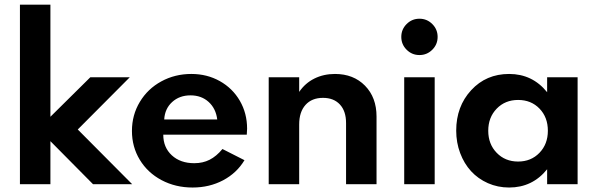

<svg xmlns="http://www.w3.org/2000/svg" viewBox="-20 -802 2599 836"><path d="M199.5 0H66.8V-781.8H199.5V-293.6L373.2 -465.5H545L318.6 -238.2L555.5 0H385L199.5 -187.3Z M554.5 -231.8Q554.5 -301.4 588.9 -358.4Q623.2 -415.5 682.5 -447.7Q741.8 -480 813.2 -480Q881.4 -480 937 -448.9Q992.7 -417.7 1024.3 -363.2Q1055.9 -308.6 1055.9 -241.8Q1055.9 -231.4 1054.5 -215.5H690.9Q690.9 -160 728.2 -125.7Q765.5 -91.4 825.9 -91.4Q863.2 -91.4 892.7 -106.4Q922.3 -121.4 948.6 -153.2L1044.5 -104.5Q1010.9 -48.6 951.4 -17Q891.8 14.5 818.6 14.5Q744.1 14.5 683.4 -17.7Q622.7 -50 588.6 -106.4Q554.5 -162.7 554.5 -231.8ZM809.5 -386.8Q761.4 -386.8 729.5 -357.7Q697.7 -328.6 695 -281.8H925.9Q920 -329.5 888.4 -358.2Q856.8 -386.8 809.5 -386.8Z M1150 -465.5H1282.7V-401.8Q1308.6 -440 1348.9 -460Q1389.1 -480 1438.6 -480Q1519.1 -480 1569.3 -428.9Q1619.5 -377.7 1619.5 -294.5V0H1486.8V-266.4Q1486.8 -318.2 1460 -347Q1433.2 -375.9 1386.4 -375.9Q1337.7 -375.9 1310.2 -345.2Q1282.7 -314.5 1282.7 -260V0H1150Z M1872.7 0H1740V-465.5H1872.7ZM1750.5 -585.5Q1727.3 -608.6 1727.3 -641.4Q1727.3 -674.1 1750.5 -697.3Q1773.6 -720.5 1806.4 -720.5Q1839.1 -720.5 1862.3 -697.3Q1885.5 -674.1 1885.5 -641.4Q1885.5 -608.6 1862.3 -585.5Q1839.1 -562.3 1806.4 -562.3Q1773.6 -562.3 1750.5 -585.5Z M2196.8 14.5Q2147.3 14.5 2104.3 -4.5Q2061.4 -23.6 2031.1 -56.6Q2000.9 -89.5 1983.6 -135.5Q1966.4 -181.4 1966.4 -233.2Q1966.4 -338.6 2031.6 -409.3Q2096.8 -480 2196.8 -480Q2298.2 -480 2362.3 -400.5V-465.5H2495V0H2362.3V-65Q2298.2 14.5 2196.8 14.5ZM2365.5 -232.7Q2365.5 -291.4 2329.1 -329.1Q2292.7 -366.8 2235.9 -366.8Q2179.5 -366.8 2142.7 -328.9Q2105.9 -290.9 2105.9 -232.7Q2105.9 -174.5 2142.7 -136.6Q2179.5 -98.6 2235.9 -98.6Q2292.3 -98.6 2328.9 -136.6Q2365.5 -174.5 2365.5 -232.7Z"/></svg>

Font: Spartan MB
Style: Bold
Weight: 700
Designer: Matt Bailey, Mirko Velimirovic
Foundry: Matt Bailey
Version: Version 1.005